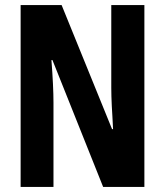

<svg xmlns="http://www.w3.org/2000/svg" viewBox="-20 -734 648 754"><path d="M547 0H385L186 -498H182Q184 -472 185.5 -448.5Q187 -425 188 -404Q189 -383 189.5 -364.5Q190 -346 190 -331V0H61V-714H222L420 -227H424Q423 -252 421.5 -275Q420 -298 419 -318Q418 -338 417.5 -356Q417 -374 417 -389V-714H547Z"/></svg>

Font: Noto Sans Display ExtraCondensed
Style: Bold
Weight: 700
Width: 2
Designer: Monotype Design Team
Foundry: Monotype Imaging Inc.
Version: Version 2.003